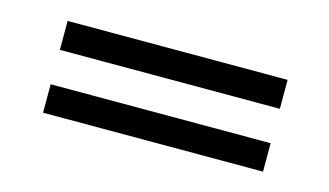

<svg xmlns="http://www.w3.org/2000/svg" viewBox="-39 -416 628 366"><g transform="rotate(15 275.5 -232.5)"><path d="M493.2 -198.2V-142.1H59.1V-198.2ZM493.2 -323.2V-266.1H59.1V-323.2Z"/></g></svg>

Font: Linux Libertine
Style: Semibold
Weight: 600
Designer: Philipp H. Poll
Foundry: Philipp H. Poll
Version: Version 5.1.2 ; ttfautohint (v0.9)